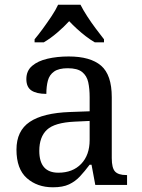

<svg xmlns="http://www.w3.org/2000/svg" viewBox="-20 -786 603 816"><path d="M205 10Q138 10 94 -29Q50 -68 50 -150Q50 -230 106.5 -268Q163 -306 278 -310L361 -313V-373Q361 -409 355 -436.5Q349 -464 329 -480Q309 -496 268 -496Q230 -496 210 -482Q190 -468 183.5 -443.5Q177 -419 177 -387Q135 -387 113.5 -401.5Q92 -416 92 -450Q92 -485 116.5 -506Q141 -527 182 -536.5Q223 -546 272 -546Q364 -546 409.5 -507Q455 -468 455 -373V-114Q455 -72 469 -57Q483 -42 517 -42H520V0H385L369 -86H361Q340 -58 320 -36.5Q300 -15 273.5 -2.5Q247 10 205 10ZM228 -52Q289 -52 325 -89.5Q361 -127 361 -191V-272L297 -269Q212 -265 179.5 -234.5Q147 -204 147 -145Q147 -52 228 -52ZM127 -619Q143 -638 162 -664Q181 -690 199 -717Q217 -744 227 -766H322Q333 -744 350.5 -717Q368 -690 387.5 -664Q407 -638 422 -619V-606H383Q364 -617 344.5 -632Q325 -647 307 -663.5Q289 -680 274 -696Q252 -672 223.5 -647.5Q195 -623 166 -606H127Z"/></svg>

Font: Noto Serif Vithkuqi
Style: Regular
Weight: 400
Version: Version 1.005